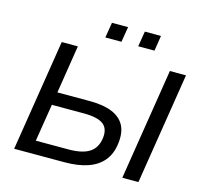

<svg xmlns="http://www.w3.org/2000/svg" viewBox="-124 -1036 1240 1173"><g transform="rotate(15 496.0 -449.0)"><path d="M64 0 176 -705H278L230 -401H436Q522 -401 577 -378Q632 -355 655.5 -310Q679 -265 670 -196Q662 -129 626 -85.5Q590 -42 529 -21Q468 0 383 0ZM179 -82H385Q474 -82 518.5 -111.5Q563 -141 571 -203Q579 -264 542.5 -291.5Q506 -319 419 -319H217ZM748 0 860 -705H962L850 0ZM634 -801 650 -898H752L737 -801ZM426 -801 442 -898H544L528 -801Z"/></g></svg>

Font: Nunito Sans 10pt SemiExpanded Medium
Style: Italic
Weight: 500
Width: 6
Italic angle: -9°
Designer: Vernon Adams
Foundry: Vernon Adams
Version: Version 3.101;gftools[0.9.27]